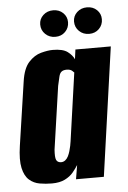

<svg xmlns="http://www.w3.org/2000/svg" viewBox="-50 -689 489 735"><g transform="rotate(-5 195.0 -322.0)"><path d="M120 8Q96 8 73 4Q50 0 33 -15Q16 -30 9 -61Q2 -92 10 -146L46 -390Q53 -440 74.5 -463.5Q96 -487 122 -494Q148 -501 167 -501Q206 -501 224 -487.5Q242 -474 249 -458L254 -495H390L320 0H213L222 -54Q214 -41 202 -26.5Q190 -12 170 -2Q150 8 120 8ZM162 -70Q171 -70 178 -75.5Q185 -81 189.5 -90Q194 -99 197 -109.5Q200 -120 202 -129.5Q204 -139 205 -147L242 -408Q240 -409 237 -412.5Q234 -416 228.5 -418.5Q223 -421 214 -421Q201 -421 194 -415.5Q187 -410 184 -397Q181 -384 176 -362L141 -120Q140 -106 140.5 -96Q141 -86 143.5 -80.5Q146 -75 151 -72.5Q156 -70 162 -70ZM182 -550Q159 -550 143.5 -565Q128 -580 128 -602Q128 -623 143.5 -637.5Q159 -652 182 -652Q205 -652 220 -637.5Q235 -623 235 -602Q235 -580 220 -565Q205 -550 182 -550ZM312 -550Q289 -550 273.5 -565Q258 -580 258 -602Q258 -623 273.5 -637.5Q289 -652 312 -652Q335 -652 350 -637.5Q365 -623 365 -602Q365 -580 350 -565Q335 -550 312 -550Z"/></g></svg>

Font: Alumni Sans Thin ExtraBold
Style: Italic
Weight: 800
Italic angle: -8°
Version: Version 1.016